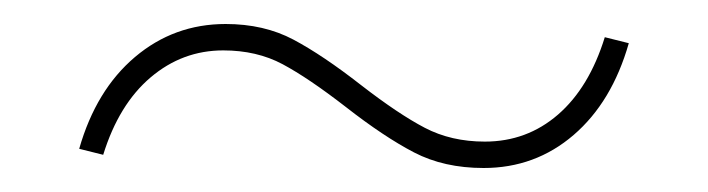

<svg xmlns="http://www.w3.org/2000/svg" viewBox="-20 -309 590 160"><path d="M268 -220Q237 -244 215.5 -255.5Q194 -267 166 -267Q132 -267 105.5 -244.5Q79 -222 66 -180L46 -185Q60 -234 92.5 -261.5Q125 -289 168 -289Q200 -289 224.5 -276Q249 -263 281 -238Q312 -214 334 -202.5Q356 -191 384 -191Q419 -191 445 -213.5Q471 -236 484 -278L504 -273Q490 -224 458 -196.5Q426 -169 383 -169Q350 -169 325 -182Q300 -195 268 -220Z"/></svg>

Font: Ysabeau Extralight
Style: Italic
Weight: 200
Italic angle: -12°
Designer: Christian Thalmann (Catharsis Fonts)
Version: Version 0.003